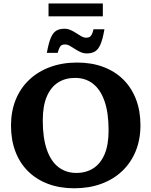

<svg xmlns="http://www.w3.org/2000/svg" viewBox="-20 -1048 853 1082"><path d="M414.5 -695.5Q496.5 -695.5 562.2 -670.8Q628 -646 674.8 -599.8Q721.5 -553.5 746.5 -488.2Q771.5 -423 771.5 -342Q771.5 -262 744.8 -196.5Q718 -131 668.5 -84Q619 -37 550.5 -12Q482 13 398.5 13Q316.5 13 250.8 -11.8Q185 -36.5 138.2 -82.8Q91.5 -129 66.8 -194.2Q42 -259.5 42 -340.5Q42 -420.5 68.5 -486Q95 -551.5 144.5 -598.2Q194 -645 262.5 -670.2Q331 -695.5 414.5 -695.5ZM410 -73.5Q465.5 -73.5 506.2 -99.8Q547 -126 569.5 -179Q592 -232 592 -313Q592 -412 569.2 -477.5Q546.5 -543 504.2 -576Q462 -609 403 -609Q347.5 -609 306.8 -582.8Q266 -556.5 243.5 -503.5Q221 -450.5 221 -369.5Q221 -271 243.8 -205.2Q266.5 -139.5 309 -106.5Q351.5 -73.5 410 -73.5ZM568.5 -883Q559 -827 546.2 -797.8Q533.5 -768.5 515 -757.8Q496.5 -747 470 -747Q450 -747 433.2 -754.8Q416.5 -762.5 401.5 -772.5Q386.5 -782.5 373 -790Q359.5 -797.5 346.5 -797.5Q336 -797.5 328.5 -794Q321 -790.5 315.8 -780.2Q310.5 -770 305 -750H244Q254 -806 266.5 -835.2Q279 -864.5 297.5 -875.2Q316 -886 342.5 -886Q362 -886 379 -878.2Q396 -870.5 410.8 -860.5Q425.5 -850.5 439.2 -843Q453 -835.5 465.5 -835.5Q476.5 -835.5 483.8 -839Q491 -842.5 496.8 -853Q502.5 -863.5 507 -883ZM253.5 -956V-1028.5H559.5V-956Z"/></svg>

Font: Newsreader
Style: Bold
Weight: 700
Designer: Hugues Gentile
Foundry: Production Type
Version: Version 1.003